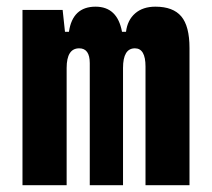

<svg xmlns="http://www.w3.org/2000/svg" viewBox="-20 -547 626 567"><path d="M409.7 0V-350.6Q409.7 -404.3 378.4 -404.3Q343.3 -404.3 343.3 -346.2V0H245.1V-360.4Q245.1 -404.3 213.9 -404.3Q176.8 -404.3 176.8 -346.2V0H46.4V-517.6H165L171.9 -453.1H183.6Q194.3 -527.3 262.2 -527.3Q326.7 -527.3 340.3 -453.1H352.1Q356.4 -487.8 379.2 -507.6Q401.9 -527.3 439 -527.3Q491.2 -527.3 515.4 -498.5Q539.6 -469.7 539.6 -405.3V0Z"/></svg>

Font: Cascadia Mono PL
Style: Bold
Weight: 700
Monospace: yes
Designer: Aaron Bell
Foundry: Saja Typeworks
Version: Version 2404.023; ttfautohint (v1.8.4)